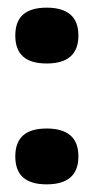

<svg xmlns="http://www.w3.org/2000/svg" viewBox="-20 -497 245 502"><path d="M102 -15Q61 -15 40.5 -33Q20 -51 20 -88Q20 -125 40.5 -143Q61 -161 102 -161Q143 -161 164 -143Q185 -125 185 -88Q185 -15 102 -15ZM102 -331Q61 -331 40.5 -349Q20 -367 20 -404Q20 -441 40.5 -459Q61 -477 102 -477Q143 -477 164 -459Q185 -441 185 -404Q185 -331 102 -331Z"/></svg>

Font: Bricolage Grotesque 96pt ExtraBold 96pt SemiBold
Style: Regular
Weight: 600
Version: Version 1.001;gftools[0.9.33.dev8+g029e19f]